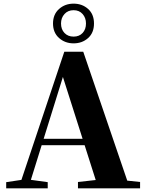

<svg xmlns="http://www.w3.org/2000/svg" viewBox="-20 -1034 801 1054"><path d="M384 -796Q337 -796 304 -825.5Q271 -855 271 -905Q271 -955 304 -984.5Q337 -1014 384 -1014Q431 -1014 463.5 -985Q496 -956 496 -905Q496 -854 463.5 -825Q431 -796 384 -796ZM384 -833Q415 -833 433.5 -853Q452 -873 452 -905Q452 -936 433.5 -957Q415 -978 384 -978Q353 -978 334 -957Q315 -936 315 -905Q315 -873 334 -853Q353 -833 384 -833ZM14 0V-34L114 -49H133L242 -34V0ZM82 0 333 -750H437L693 0H520L314 -647H335L332 -633L135 0ZM194 -237 203 -272H527L536 -237ZM408 0V-35L544 -50H606L749 -35V0Z"/></svg>

Font: Noto Serif KR ExtraLight Black
Style: Regular
Weight: 900
Version: Version 2.003-H1;hotconv 1.1.1;makeotfexe 2.6.0